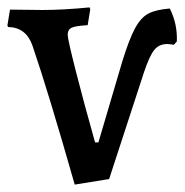

<svg xmlns="http://www.w3.org/2000/svg" viewBox="-25 -483 499 519"><path d="M63 -359Q46 -409 -3 -410L-5 -414L2 -457L90 -456Q145 -456 217 -463L219 -458L212 -415Q179 -413 168.5 -408Q158 -403 158 -389Q158 -377 179.5 -292.5Q201 -208 232 -98H241L305 -315Q324 -377 340 -406.5Q356 -436 376.5 -446.5Q397 -457 434 -460Q455 -418 453 -371L445 -362Q431 -364 427 -364Q405 -364 392 -348Q379 -332 364 -287L270 1L177 16Q106 -233 63 -359Z"/></svg>

Font: Alegreya Medium
Style: Regular
Weight: 500
Designer: Juan Pablo del Peral
Foundry: Huerta Tipografica
Version: Version 2.007; ttfautohint (v1.6)